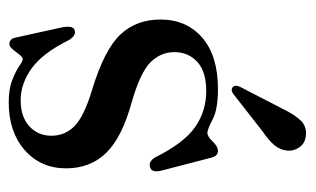

<svg xmlns="http://www.w3.org/2000/svg" viewBox="-154 -522 687 418"><g transform="rotate(90 189.0 -313.5)"><path d="M199 -15.5Q234.5 -15.5 255.2 -34.2Q276 -53 276 -82.5Q276 -112 255 -132.8Q234 -153.5 176 -171Q89 -197.5 56 -232.2Q23 -267 23 -320Q23 -376.5 62.5 -410.8Q102 -445 174.5 -445Q218.5 -445 240.2 -433.5Q262 -422 270 -422Q277.5 -422 288.5 -433.5Q299.5 -445 309 -445Q313.5 -445 317.5 -442Q321.5 -439 324 -429.5L351 -325.5Q357.5 -302.5 346.5 -298Q333 -292 323 -308.5Q292.5 -370 257.8 -394.8Q223 -419.5 178.5 -419.5Q136.5 -419.5 115.2 -400Q94 -380.5 94 -350Q94 -320 116.5 -297.8Q139 -275.5 204 -257Q280 -236 313.5 -201.5Q347 -167 347 -114.5Q347 -59 307.2 -24.2Q267.5 10.5 203.5 10.5Q174 10.5 154.5 2.8Q135 -5 124.2 -12.5Q113.5 -20 109.5 -20Q105 -20 99.5 -12.8Q94 -5.5 88 1.8Q82 9 76 9Q64.5 9 62 -6L40.5 -103.5Q35 -129.5 46 -133Q58 -137 68 -120Q96 -63.5 129.2 -39.5Q162.5 -15.5 199 -15.5ZM217.5 -586Q229.5 -611 242.5 -624.8Q255.5 -638.5 275 -636.5Q292 -635 300.8 -622.8Q309.5 -610.5 308.5 -596.5Q307 -580 296 -567.2Q285 -554.5 267 -542.5L184.5 -478Q175 -472 169.5 -478Q164.5 -483 170 -494Z"/></g></svg>

Font: Fraunces 144pt Soft
Style: Regular
Weight: 400
Version: Version 1.000;[0bf87f6ff]